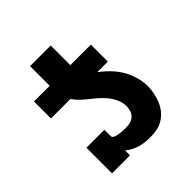

<svg xmlns="http://www.w3.org/2000/svg" viewBox="-180 -810 960 960"><g transform="rotate(-45 300.0 -330.5)"><path d="M61 -410V-530H172V-669H318V-530H463V-410ZM346 8Q328 8 309.5 6Q291 4 274 -1Q257 -6 240.5 -14.5Q224 -23 210 -35V0H83V-181H210V-136Q210 -128 217.5 -124Q225 -120 232.5 -118Q240 -116 247.5 -115Q255 -114 262.5 -113Q270 -112 277.5 -112Q285 -112 293 -112Q308 -112 323.5 -115.5Q339 -119 350.5 -129.5Q362 -140 367 -155Q372 -170 372 -186Q372 -212 361 -236Q350 -260 333.5 -280Q317 -300 297 -317Q277 -334 256.5 -350Q236 -366 218 -385.5Q200 -405 189 -428.5Q178 -452 175 -478Q172 -504 172 -530H318Q318 -509 322.5 -488Q327 -467 340 -451Q353 -435 370.5 -423Q388 -411 404.5 -397.5Q421 -384 436 -369Q451 -354 463.5 -337.5Q476 -321 486 -302.5Q496 -284 503 -264Q510 -244 514 -223.5Q518 -203 518 -182Q518 -157 513 -133.5Q508 -110 499 -87.5Q490 -65 474.5 -46Q459 -27 438.5 -14Q418 -1 394 3.5Q370 8 346 8Z"/></g></svg>

Font: Iosevka Curly Slab HvEx
Style: Regular
Weight: 900
Width: 7
Monospace: yes
Designer: Belleve Invis
Foundry: Belleve Invis
Version: Version 11.1.0; ttfautohint (v1.8.3)